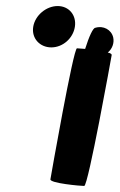

<svg xmlns="http://www.w3.org/2000/svg" viewBox="-20 -924 396 636"><path d="M90 -835C84 -797 112 -767 150 -767C188 -767 222 -797 228 -835C234 -873 209 -904 171 -904C133 -904 96 -873 90 -835ZM147 -330C145 -317 247 -308 259 -308C272 -308 348 -730 350 -742C350 -745 346 -748 337 -750C352 -762 359 -782 355 -800C349 -826 322 -840 296 -832C288 -832 275 -803 262 -762C249 -763 239 -764 235 -764C223 -764 149 -342 147 -330Z"/></svg>

Font: Ampere
Style: ExtIta
Weight: 400
Version: Version 1